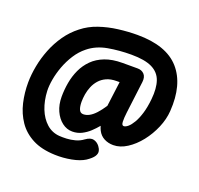

<svg xmlns="http://www.w3.org/2000/svg" viewBox="-157 -925 1339 1295"><g transform="rotate(20 512.0 -277.5)"><path d="M367.5 197.5Q269.5 194.5 204.2 160.2Q139 126 100.8 69.8Q62.5 13.5 46.2 -56.2Q30 -126 30.5 -200.5Q31 -257 42.8 -319.2Q54.5 -381.5 78.8 -442.8Q103 -504 140.5 -557.8Q178 -611.5 229.5 -651.5Q279.5 -691.5 344 -713.5Q408.5 -735.5 478.5 -744.2Q548.5 -753 614.5 -753Q822.5 -753 916.5 -646.5Q1010.5 -540 997 -346Q993 -286 967 -224.8Q941 -163.5 900.5 -112.2Q860 -61 811.2 -29.8Q762.5 1.5 713.5 1.5Q677 1.5 647.5 -14Q618 -29.5 602 -61Q598.5 -68 595.5 -75.8Q592.5 -83.5 590 -92Q570 -67.5 544.8 -44Q519.5 -20.5 489 -5.2Q458.5 10 422.5 10Q382.5 10 349 -15.8Q315.5 -41.5 295.5 -85.8Q275.5 -130 275.5 -186Q275.5 -237 284.5 -288Q293.5 -339 314.5 -384.5Q335.5 -430 370.8 -465.2Q406 -500.5 458.8 -520.8Q511.5 -541 584 -541H692.5Q722 -541 740 -521.8Q758 -502.5 753.5 -465.5L725 -236.5Q720 -195.5 721 -169.2Q722 -143 736.5 -143Q749.5 -143 766.5 -157.2Q783.5 -171.5 800.8 -200.8Q818 -230 831.5 -274.2Q845 -318.5 851 -378.5Q859 -458 841 -510.2Q823 -562.5 770.5 -588.2Q718 -614 621 -614Q535 -614 455.2 -599.8Q375.5 -585.5 319 -539.5Q279.5 -508 251 -463.5Q222.5 -419 204.2 -369.8Q186 -320.5 177.8 -273.8Q169.5 -227 171 -190Q174 -121 196.5 -64Q219 -7 258.5 28.2Q298 63.5 351.5 67.5Q373 69 403 67.8Q433 66.5 464.5 58Q496 49.5 521 30.5Q555 6 579.8 12.8Q604.5 19.5 621 41Q633 56.5 636.5 73.5Q640 90.5 627.5 110.2Q615 130 578.5 154.5Q542 177.5 483.5 188.5Q425 199.5 367.5 197.5ZM413.5 -200.5Q413.5 -167 422.2 -146Q431 -125 452.5 -125Q474.5 -125 496.2 -137Q518 -149 540.2 -173.2Q562.5 -197.5 586.5 -234L609.5 -412.5H589Q546.5 -412.5 516.2 -398.8Q486 -385 466 -362.2Q446 -339.5 434.5 -311.5Q423 -283.5 418.2 -254.8Q413.5 -226 413.5 -200.5Z"/></g></svg>

Font: Edu NSW ACT Hand
Style: Regular
Weight: 400
Designer: Tina and Corey Anderson, Eben Sorkin, Mirko Velimirovic
Foundry: Sorkin Type Co.
Version: Version 2.000